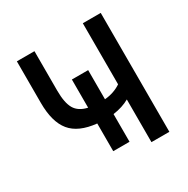

<svg xmlns="http://www.w3.org/2000/svg" viewBox="-165 -876 999 1021"><g transform="rotate(-30 334.5 -365.0)"><path d="M377 -321Q434 -326 477 -355V-730H587V0H477V-262Q435 -238 377 -230V-60H277V-230Q168 -241 120 -299.5Q72 -358 72 -475V-730H180V-488Q180 -413 201.5 -376Q223 -339 277 -327V-500H377Z"/></g></svg>

Font: M PLUS 1p Medium
Style: Regular
Weight: 500
Version: Version 1.062